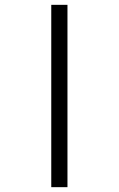

<svg xmlns="http://www.w3.org/2000/svg" viewBox="-20 -693 491 794"><path d="M192 -673V81H259V-673Z"/></svg>

Font: Noto Serif Hebrew SemiCondensed
Style: Bold
Weight: 700
Width: 4
Designer: Monotype Design Team
Foundry: Monotype Imaging Inc.
Version: Version 2.004